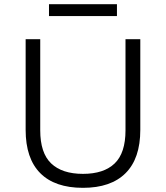

<svg xmlns="http://www.w3.org/2000/svg" viewBox="-20 -893 796 921"><path d="M378 8Q243 8 173 -62.5Q103 -133 103 -270V-705H173V-268Q173 -159 225.5 -109Q278 -59 378 -59Q478 -59 530 -109Q582 -159 582 -268V-705H653V-270Q653 -133 582.5 -62.5Q512 8 378 8ZM215 -816V-873H541V-816Z"/></svg>

Font: Nunito Sans 7pt Light
Style: Regular
Weight: 300
Designer: Vernon Adams
Foundry: Vernon Adams
Version: Version 3.101;gftools[0.9.27]